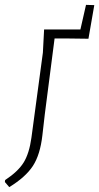

<svg xmlns="http://www.w3.org/2000/svg" viewBox="-73 -576 407 788"><path d="M108 -455H257L280 -556L314 -555L290 -417L211 -418H151L111 -108L101 -21Q92 59 62 105Q32 151 -35 192L-53 171L-52 163Q1 128 24 91Q47 54 56 -11L103 -360Z"/></svg>

Font: Alegreya Sans Light
Style: Italic
Weight: 300
Italic angle: -7°
Designer: Juan Pablo del Peral
Foundry: Huerta Tipografica
Version: Version 2.007